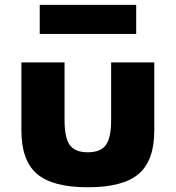

<svg xmlns="http://www.w3.org/2000/svg" viewBox="-20 -776 744 812"><path d="M351.5 16Q500.5 16 566.5 -40.5Q632.5 -97 632.5 -224V-512H450V-269Q450 -193.5 427.8 -162.8Q405.5 -132 351.5 -132Q297 -132 275 -162.8Q253 -193.5 253 -269V-512H70.5V-224Q70.5 -97 136.5 -40.5Q202.5 16 351.5 16ZM148 -632.5H556V-755.5H148Z"/></svg>

Font: Spartan ExtraBold
Style: Regular
Weight: 800
Designer: Matt Bailey, Mirko Velimirovic
Foundry: Matt Bailey
Version: Version 1.003; ttfautohint (v1.8.3)